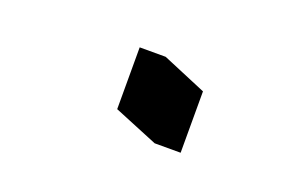

<svg xmlns="http://www.w3.org/2000/svg" viewBox="-41 -928 680 438"><g transform="rotate(20 299.0 -709.0)"><path d="M411 -612H348L241 -656V-806H304L411 -761Z"/></g></svg>

Font: InknutAntiqua
Style: Bold
Weight: 700
Designer: Claus Eggers Srensen
Foundry: Claus Eggers Srensen
Version: Version 1.000; ttfautohint (v1.2) -l 7 -r 28 -G 50 -x 13 -D 